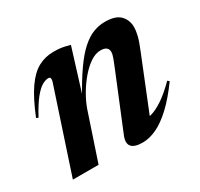

<svg xmlns="http://www.w3.org/2000/svg" viewBox="-116 -650 837 805"><g transform="rotate(-30 302.0 -247.0)"><path d="M34.5 -296.5 25 -301Q56.5 -379 87.2 -423.5Q118 -468 152 -486.5Q186 -505 226.5 -505Q242.5 -505 255 -503.8Q267.5 -502.5 279.2 -500Q291 -497.5 305 -493.5L235 -268L229.5 -269Q269 -341 301.5 -387.2Q334 -433.5 363 -459.2Q392 -485 419.8 -495.5Q447.5 -506 476 -506Q527.5 -506 549.5 -483Q571.5 -460 571.5 -426.5Q571.5 -408.5 566 -385.5Q560.5 -362.5 542.5 -319L431 -42.5L403.5 -66.5Q423 -64.5 448 -71Q473 -77.5 505.5 -98.8Q538 -120 579.5 -161.5L587.5 -154.5Q544 -94.5 504.5 -57.8Q465 -21 429.5 -4.5Q394 12 362.5 12Q322 12 308.2 -4.5Q294.5 -21 307.5 -53.5L413 -311Q427 -345 432 -359.5Q437 -374 437 -382.5Q437 -397 428 -404.2Q419 -411.5 400 -411.5Q376.5 -411.5 351.2 -394.8Q326 -378 302.2 -350.2Q278.5 -322.5 259.5 -290Q240.5 -257.5 229.5 -226L154 0H29.5L161.5 -399.5Q164 -408.5 162.2 -414.2Q160.5 -420 152.5 -420Q139.5 -420 122.8 -410.8Q106 -401.5 84.2 -375Q62.5 -348.5 34.5 -296.5Z"/></g></svg>

Font: Newsreader 60pt SemiBold
Style: Italic
Weight: 600
Italic angle: -17°
Designer: Hugues Gentile
Foundry: Production Type
Version: Version 1.003